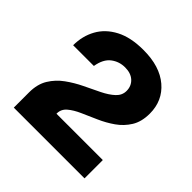

<svg xmlns="http://www.w3.org/2000/svg" viewBox="-132 -939 668 668"><g transform="rotate(45 202.0 -604.5)"><path d="M28 -374V-424V-449Q28 -489.5 45 -517.2Q62 -545 89 -564.5Q116 -584 146.2 -598.5Q176.5 -613 203.5 -626.2Q230.5 -639.5 247.5 -655.2Q264.5 -671 264.5 -692.5Q264.5 -716.5 248 -731.8Q231.5 -747 203 -747Q174 -747 151.5 -729.8Q129 -712.5 122.5 -673.5H20.5Q20.5 -719 40.8 -755.5Q61 -792 102 -813.5Q143 -835 205.5 -835Q286 -835 331.8 -796Q377.5 -757 377.5 -694Q377.5 -654 360.8 -627Q344 -600 318.2 -582Q292.5 -564 263 -551Q233.5 -538 207.5 -526.5Q181.5 -515 164.8 -500.8Q148 -486.5 148 -465.5V-464H376V-374Z"/></g></svg>

Font: Public Sans ExtraBold
Style: Regular
Weight: 800
Designer: The Public Sans Project Authors: Dan O. Williams and USWDS (Libre Franklin designed by Pablo Impallari and Rodrigo Fuenz
Version: Version 1.007